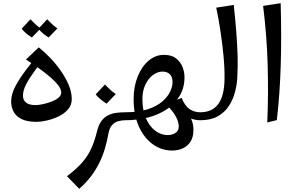

<svg xmlns="http://www.w3.org/2000/svg" viewBox="-20 -754 1863 1204"><path d="M208 10Q149 10 114 -8Q79 -26 64.5 -55Q50 -84 50 -117Q50 -163 76.5 -213Q103 -263 144.5 -317.5Q186 -372 232 -430L263 -398Q228 -351 196 -307.5Q164 -264 144 -225.5Q124 -187 124 -154Q124 -126 143.5 -110.5Q163 -95 203 -95Q221 -95 247.5 -100.5Q274 -106 301 -116Q328 -126 346 -140.5Q364 -155 364 -174Q364 -195 344 -220.5Q324 -246 291.5 -273.5Q259 -301 220 -328.5Q181 -356 143 -381L223 -457Q256 -431 292.5 -393.5Q329 -356 360 -312Q391 -268 410.5 -222Q430 -176 430 -132Q430 -95 406.5 -68Q383 -41 347.5 -24Q312 -7 274.5 1.5Q237 10 208 10ZM180 -519Q162 -530 145 -544Q128 -558 116 -574L171 -633Q186 -617 201 -603Q216 -589 235 -576ZM285 -519Q267 -530 250 -544Q233 -558 221 -574L276 -633Q291 -617 306 -603Q321 -589 340 -576Z M477 430 400 351Q462 304 497.5 262.5Q533 221 553.5 174.5Q574 128 589 67Q599 27 617 3.5Q635 -20 659 -31.5Q683 -43 710.5 -46.5Q738 -50 766 -50L786 -25L766 0Q744 0 721.5 6Q699 12 682.5 30.5Q666 49 659 88Q651 134 637.5 179Q624 224 603 267Q582 310 551 351Q520 392 477 430ZM648 -104Q629 -116 611 -131Q593 -146 580 -162L638 -224Q654 -207 670 -192.5Q686 -178 706 -164Z M1060 190Q993 190 938 150.5Q883 111 850.5 38.5Q818 -34 818 -133Q818 -210 843 -273Q868 -336 911.5 -373Q955 -410 1008 -410Q1056 -410 1084 -388Q1112 -366 1124.5 -334Q1137 -302 1137 -270Q1137 -205 1107.5 -154.5Q1078 -104 1027 -69.5Q976 -35 909 -17.5Q842 0 766 0V-50Q849 -50 905.5 -68.5Q962 -87 996.5 -116.5Q1031 -146 1046.5 -178.5Q1062 -211 1062 -239Q1062 -270 1046 -287.5Q1030 -305 999 -305Q968 -305 939 -283.5Q910 -262 891.5 -223Q873 -184 873 -133Q873 -63 895 -12.5Q917 38 953 65.5Q989 93 1032 93Q1058 93 1079.5 80Q1101 67 1101 39Q1101 10 1080.5 -27Q1060 -64 1019 -100L1119 -140L1128 -86Q1137 -73 1152.5 -52.5Q1168 -32 1180.5 -4Q1193 24 1193 62Q1193 105 1175 133.5Q1157 162 1127 176Q1097 190 1060 190ZM1235 0Q1205 0 1170.5 -12.5Q1136 -25 1111.5 -51Q1087 -77 1087 -118L1119 -140Q1139 -90 1168.5 -70Q1198 -50 1235 -50L1256 -25Z M1236 0V-50Q1311 -50 1349 -102Q1387 -154 1388 -260Q1389 -326 1381.5 -404.5Q1374 -483 1362 -562Q1350 -641 1336 -706L1446 -723Q1456 -628 1462 -549.5Q1468 -471 1470 -403Q1472 -335 1468 -269Q1466 -224 1453.5 -176.5Q1441 -129 1415 -89Q1389 -49 1345 -24.5Q1301 0 1236 0Z M1656 14Q1660 -81 1660.5 -170Q1661 -259 1658.5 -347.5Q1656 -436 1649 -527.5Q1642 -619 1630 -717L1740 -734Q1746 -531 1740.5 -347.5Q1735 -164 1716 -1Z"/></svg>

Font: Marhey Light
Style: Regular
Weight: 300
Designer: Nur Syamsi & Bustanul Arifin
Foundry: Namelatype
Version: Version 1.000